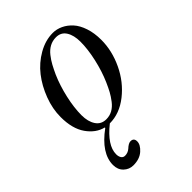

<svg xmlns="http://www.w3.org/2000/svg" viewBox="-200 -549 861 861"><g transform="rotate(-45 231.0 -118.0)"><path d="M52 -164Q52 -216 72 -269Q92 -322 124 -363Q156 -404 201.5 -430Q247 -456 294 -456Q318 -456 341.5 -445Q365 -434 384 -413Q403 -392 414.5 -357.5Q426 -323 426 -280Q426 -211 394 -143.5Q362 -76 306 -32Q250 12 188 12Q110 74 110 130Q110 144 116 153.5Q122 163 134 163Q152 163 166 151Q184 134 197 134Q218 134 218 156Q218 177 194 198.5Q170 220 130 220Q104 220 85 202Q66 184 66 154Q66 80 159 12V9Q114 -2 83 -46Q52 -90 52 -164ZM124 -104Q124 -63 141 -37.5Q158 -12 190 -12Q212 -12 230 -22Q248 -32 262.5 -51Q277 -70 286.5 -87.5Q296 -105 307 -130Q328 -178 341 -235.5Q354 -293 354 -340Q354 -381 338 -406.5Q322 -432 290 -432Q268 -432 249.5 -422Q231 -412 216.5 -393.5Q202 -375 192 -356.5Q182 -338 171 -314Q150 -266 137 -208.5Q124 -151 124 -104Z"/></g></svg>

Font: Old Standard TT
Style: Italic
Weight: 400
Italic angle: -15.2°
Designer: Alexey Kryukov <alexios@thessalonica.org.ru>
Version: Version 2.2